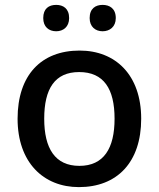

<svg xmlns="http://www.w3.org/2000/svg" viewBox="-20 -756 649 786"><path d="M157 -682C157 -646 180 -628 210 -628C239 -628 263 -646 263 -682C263 -721 239 -736 210 -736C180 -736 157 -721 157 -682ZM347 -682C347 -646 371 -628 400 -628C429 -628 454 -646 454 -682C454 -721 429 -736 400 -736C371 -736 347 -721 347 -682ZM558 -270C558 -449 453 -549 306 -549C149 -549 52 -449 52 -270C52 -91 158 10 303 10C459 10 558 -91 558 -270ZM161 -270C161 -392 204 -461 304 -461C405 -461 449 -392 449 -270C449 -149 405 -77 305 -77C205 -77 161 -149 161 -270Z"/></svg>

Font: Noto Sans Malayalam Medium
Style: Regular
Weight: 500
Designer: Jelle Bosma - Monotype Design Team
Foundry: Monotype Imaging Inc.
Version: Version 2.104